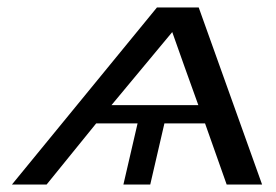

<svg xmlns="http://www.w3.org/2000/svg" viewBox="-20 -495 741 515"><path d="M12 0 401 -475H513L683 0H588L530 -164H421L383 0H311L349 -164H238L105 0ZM279 -213H512Q503 -237 475.5 -314.5Q448 -392 442 -409Z"/></svg>

Font: Coval
Style: Book Italic
Weight: 350
Foundry: Context Ltd
Version: Version 001.000